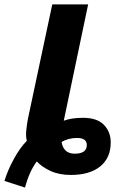

<svg xmlns="http://www.w3.org/2000/svg" viewBox="-62 -780 520 867"><path d="M275 -86Q225 -86 216 -139Q247 -157 286 -157Q330 -157 330 -125Q330 -86 275 -86ZM51 67Q70 -5 104 -51Q127 -26 166 -8Q205 10 258 10Q343 10 390.5 -28.5Q438 -67 438 -137Q438 -184 407.5 -216Q377 -248 313 -248Q262 -248 226 -235L336 -760H174L64 -243Q59 -216 56.5 -190.5Q54 -165 59 -144Q29 -114 1 -63Q-27 -12 -42 37Z"/></svg>

Font: Noto Sans Display Extra
Style: Italic
Weight: 800
Italic angle: -12°
Designer: Monotype Design Team
Foundry: Monotype Imaging Inc.
Version: Version 1.900